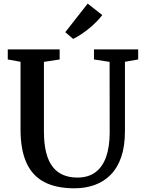

<svg xmlns="http://www.w3.org/2000/svg" viewBox="-20 -1010 780 1038"><path d="M382.5 8Q283.5 8 219 -26Q154.5 -60 122.8 -130.5Q91 -201 91 -310.5V-676L22 -688.5V-743H302.5V-688.5L217.5 -675.5V-299Q217.5 -231.5 229.8 -184.2Q242 -137 265.5 -107.2Q289 -77.5 322.5 -63.8Q356 -50 398 -50Q457.5 -50 496.2 -79Q535 -108 554 -162.8Q573 -217.5 573 -294L572.5 -675.5L488 -688.5V-743H727V-688.5L655.5 -676V-300.5Q655.5 -219 635.2 -160.5Q615 -102 578 -64.8Q541 -27.5 491.2 -9.8Q441.5 8 382.5 8ZM375 -800 333 -836 454 -990.5 533 -928.5Q519 -910 499.8 -890.8Q480.5 -871.5 458.8 -854Q437 -836.5 415.5 -822.5Q394 -808.5 376 -800Z"/></svg>

Font: Merriweather 20pt SemiBold
Style: Regular
Weight: 600
Version: Version 2.100